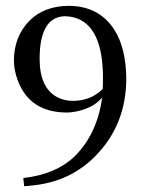

<svg xmlns="http://www.w3.org/2000/svg" viewBox="-20 -629 505 660"><path d="M333 -323.2Q334 -334 334 -359.9Q334 -540 236.8 -568.4Q221.2 -572.8 205.1 -573.2Q128.4 -573.2 117.7 -462.4Q116.2 -445.3 116.2 -426.8Q116.2 -328.1 175.8 -295.4Q200.7 -282.2 231.9 -282.2Q293.5 -283.2 333 -323.2ZM60.1 -17.1Q170.9 -29.3 235.8 -90.8Q314.5 -168.5 331.1 -293.9Q302.7 -258.3 241.2 -245.6Q224.6 -242.2 210.9 -242.2Q83.5 -242.2 42 -350.1Q28.3 -385.7 27.8 -419.9Q27.8 -501.5 79.6 -556.2Q130.9 -608.4 215.8 -608.9Q318.8 -608.9 372.1 -528.3Q413.6 -463.9 414.1 -356.9Q413.1 -198.7 307.1 -91.8Q224.1 -7.8 102.1 7.3Q83 9.8 63 11.2Z"/></svg>

Font: Linux Biolinum Capitals O
Style: Small Caps
Weight: 400
Designer: Philipp H. Poll
Foundry: Philipp H. Poll
Version: Version 1.0.4